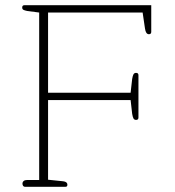

<svg xmlns="http://www.w3.org/2000/svg" viewBox="-20 -715 671 735"><path d="M66 -12Q66 -18 70.5 -22Q75 -26 84 -26H130V-667L84 -673Q74 -675 69.5 -677.5Q65 -680 65 -686Q65 -695 73 -695H559V-593Q559 -584 550 -584Q538 -584 535 -606L526 -667H164V-360H480L486 -413Q488 -425 491 -430.5Q494 -436 501 -436Q510 -436 510 -427V-265Q510 -256 501 -256Q494 -256 491 -261.5Q488 -267 486 -279L480 -332H164V-27L222 -21Q238 -19 238 -8Q238 0 231 0H75Q71 0 68.5 -3.5Q66 -7 66 -12Z"/></svg>

Font: Maitree ExtraLight
Style: Regular
Weight: 275
Designer: CadsonDemak Team
Foundry: CadsonDemak
Version: Version 1.003